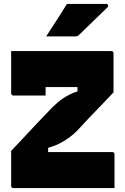

<svg xmlns="http://www.w3.org/2000/svg" viewBox="-20 -961 640 981"><path d="M565 0H48Q43 0 40 -3Q37 -6 37 -11V-190Q73 -228 108 -265.5Q143 -303 177 -339Q211 -375 244 -409Q259 -424 274 -437Q289 -450 304.5 -460Q320 -470 337 -478.5Q354 -487 372.5 -493Q391 -499 413 -505L376 -461V-536L409 -516Q363 -516 334.5 -516Q306 -516 283 -516Q260 -516 231 -516H202Q166 -516 136 -530.5Q106 -545 83.5 -570Q61 -595 49 -628.5Q37 -662 37 -700H549Q553 -700 555 -698.5Q557 -697 558.5 -695Q560 -693 560 -689V-489Q531 -458 499.5 -425.5Q468 -393 436.5 -360Q405 -327 373 -292Q356 -275 338.5 -262Q321 -249 303.5 -238.5Q286 -228 267 -220Q248 -212 228.5 -206.5Q209 -201 187 -195L226 -239V-164L190 -184Q237 -184 287 -184Q337 -184 383.5 -184Q430 -184 464 -184H554Q559 -184 562 -181Q565 -178 565 -173Q565 -129 565 -86.5Q565 -44 565 0ZM213 -473Q171 -473 130.5 -473Q90 -473 48 -473Q45 -473 42.5 -474.5Q40 -476 38.5 -478.5Q37 -481 37 -484Q37 -509 37 -536Q37 -563 37 -591.5Q37 -620 37 -647.5Q37 -675 37 -700Q91 -700 130.5 -679Q170 -658 191.5 -620Q213 -582 213 -532Q213 -523 213 -513Q213 -503 213 -493Q213 -483 213 -473ZM322 -941Q361 -941 393 -941Q425 -941 456.5 -941Q488 -941 524 -941Q530 -941 532 -935Q534 -929 530 -924Q510 -905 493.5 -889Q477 -873 460.5 -857Q444 -841 425.5 -823Q407 -805 383 -782Q380 -778 375 -776.5Q370 -775 362 -775Q335 -775 310 -775Q285 -775 262 -775Q239 -775 216 -775Q234 -803 251.5 -830Q269 -857 287 -885Q305 -913 322 -941Z"/></svg>

Font: Recursive Monospace Black
Style: Regular
Weight: 900
Version: Version 1.047